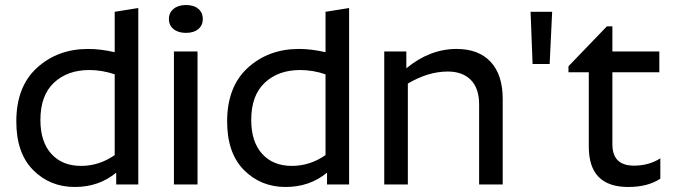

<svg xmlns="http://www.w3.org/2000/svg" viewBox="-20 -735 2683 765"><path d="M336 -456Q249 -456 195 -405.5Q141 -355 141 -257Q141 -170 184.5 -122Q228 -74 303 -74Q375 -74 437 -117V-439Q386 -456 336 -456ZM443 0V-47Q374 10 278 10Q179 10 112 -57.5Q45 -125 45 -251Q45 -390 127.5 -465Q210 -540 331 -540Q381 -540 437 -527V-688L531 -703V0Z M673 -530H767V0H673ZM788 -659Q788 -634 770 -619Q752 -604 721 -604Q690 -604 671.5 -619Q653 -634 653 -659Q653 -684 671.5 -699.5Q690 -715 721 -715Q752 -715 770 -700Q788 -685 788 -659Z M1176 -456Q1089 -456 1035 -405.5Q981 -355 981 -257Q981 -170 1024.5 -122Q1068 -74 1143 -74Q1215 -74 1277 -117V-439Q1226 -456 1176 -456ZM1283 0V-47Q1214 10 1118 10Q1019 10 952 -57.5Q885 -125 885 -251Q885 -390 967.5 -465Q1050 -540 1171 -540Q1221 -540 1277 -527V-688L1371 -703V0Z M1764 -450Q1686 -450 1605 -402V0H1511V-530H1599V-463Q1693 -540 1799 -540Q1887 -540 1935 -488.5Q1983 -437 1983 -340V0H1889V-319Q1889 -383 1856 -416.5Q1823 -450 1764 -450Z M2180 -688 2170 -480H2102L2094 -688Z M2611 -23Q2561 10 2483 10Q2326 10 2326 -150V-447H2245V-471L2398 -630H2420V-530H2607V-447H2420V-160Q2420 -75 2506 -75Q2565 -75 2611 -104Z"/></svg>

Font: Roundo Medium
Style: Regular
Weight: 500
Designer: Namrata Goyal (Gurmukhi), Shiva Nallaperumal (Latin)
Foundry: Indian Type Foundry
Version: Version 1.000;PS 1.0;hotconv 1.0.88;makeotf.lib2.5.647800